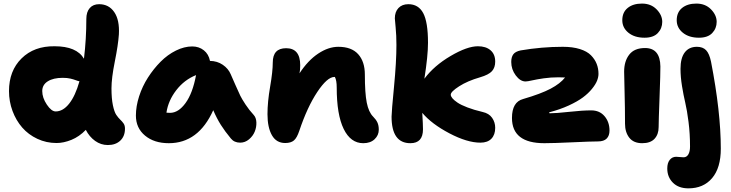

<svg xmlns="http://www.w3.org/2000/svg" viewBox="-20 -783 4048 1063"><path d="M293 8.8Q236.3 8.8 186.8 -14.4Q137.2 -37.6 103 -76.9Q68.8 -116.2 49.3 -168.7Q29.8 -221.2 29.8 -278.8Q29.8 -391.1 99.4 -459.7Q168.9 -528.3 282.2 -526.9Q404.3 -526.9 444.8 -458Q458 -565.9 458 -678.2Q458 -716.8 476.8 -738.3Q495.6 -759.8 528.8 -759.8Q582.5 -759.8 612.5 -716.1Q642.6 -672.4 638.2 -592.8Q634.3 -534.7 615.7 -442.6Q597.2 -350.6 597.2 -293.9Q597.2 -237.8 605 -200.4Q612.8 -163.1 623.8 -147Q634.8 -130.9 645.5 -120.8Q656.2 -110.8 664.1 -99.6Q671.9 -88.4 671.9 -70.8Q671.9 -28.8 646 -4.4Q620.1 20 577.1 20Q538.6 20 506.6 -2.9Q474.6 -25.9 455.1 -64Q418.9 -26.4 375.7 -8.8Q332.5 8.8 293 8.8ZM213.9 -278.8Q213.9 -241.7 239.3 -203.9Q264.6 -166 288.1 -166Q328.6 -166 362.8 -209Q397 -252 419.9 -333Q412.1 -334 399.7 -338.9Q387.2 -343.8 369.6 -347.9Q352.1 -352.1 327.1 -352.1Q275.4 -352.1 244.6 -332.8Q213.9 -313.5 213.9 -278.8Z M914.6 9.8Q833.5 9.8 783 -32.2Q732.4 -74.2 732.4 -143.1Q732.4 -194.3 750.2 -249.8Q768.1 -305.2 799.1 -353.5Q830.1 -401.9 869.1 -441.2Q908.2 -480.5 954.3 -503.2Q1000.5 -525.9 1044.4 -525.9Q1081.5 -525.9 1108.4 -504.6Q1135.3 -483.4 1142.6 -445.8Q1182.6 -445.3 1213.4 -424.3Q1244.1 -403.3 1257.3 -372.1Q1265.1 -354.5 1283.2 -313Q1301.3 -271.5 1310.3 -253.2Q1319.3 -234.9 1339.4 -204.3Q1359.4 -173.8 1384.3 -147Q1398.4 -131.8 1399.4 -105.5Q1400.4 -79.1 1390.4 -54.4Q1380.4 -29.8 1358.6 -11.5Q1336.9 6.8 1309.6 6.8Q1276.9 6.8 1258.3 -16.1Q1225.1 -56.2 1202.6 -91.8Q1180.2 -127.4 1160.6 -172.9Q1078.6 9.8 914.6 9.8ZM921.4 -158.2Q967.8 -158.2 1007.3 -212.6Q1046.9 -267.1 1065.4 -367.2Q1000.5 -341.3 956.1 -283.9Q911.6 -226.6 901.4 -159.2Q908.2 -158.2 921.4 -158.2Z M1991.2 9.8Q1921.4 9.8 1882.8 -69.1Q1844.2 -147.9 1844.2 -298.8Q1844.2 -338.4 1834 -356.9H1831.1Q1792 -356.9 1736.6 -273.7Q1681.2 -190.4 1637.2 -59.1Q1624 -19.5 1607.2 -5.4Q1590.3 8.8 1559.1 8.8Q1509.8 8.8 1485.4 -34.4Q1460.9 -77.6 1460.9 -150.9Q1460.9 -218.8 1475.6 -303.2Q1490.2 -387.7 1490.2 -437Q1490.2 -516.1 1564 -516.1Q1642.1 -516.1 1642.1 -421.9Q1642.1 -394.5 1638.2 -377Q1685.1 -448.7 1741.7 -486.3Q1798.3 -523.9 1853 -523.9Q1926.3 -523.9 1963.1 -482.9Q2000 -441.9 2000 -370.1Q2000 -267.6 2010.5 -214.8Q2021 -162.1 2045.9 -137.2Q2062 -121.1 2069.6 -104.7Q2077.1 -88.4 2077.1 -64.9Q2077.1 -34.2 2054 -12.2Q2030.8 9.8 1991.2 9.8Z M2252 9.8Q2147.9 9.8 2147.9 -137.2Q2147.9 -163.6 2161.4 -302.2Q2174.8 -440.9 2174.8 -534.2Q2174.8 -586.9 2170.4 -631.6Q2166 -676.3 2166 -681.2Q2166 -717.3 2186 -738.5Q2206.1 -759.8 2240.7 -759.8Q2296.9 -759.8 2323.2 -710.2Q2349.6 -660.6 2349.6 -545.9Q2349.6 -474.1 2329.6 -347.2Q2383.3 -419.4 2474.9 -473.1Q2566.4 -526.9 2626 -526.9Q2670.4 -526.9 2696 -504.6Q2721.7 -482.4 2721.7 -441.9Q2721.7 -409.2 2703.9 -389.2Q2686 -369.1 2637.7 -355Q2568.4 -335 2522 -305.2Q2475.6 -275.4 2475.6 -258.8Q2475.6 -250 2484.6 -239Q2493.7 -228 2512.7 -215.1Q2531.7 -202.1 2567.9 -188.2Q2604 -174.3 2651.9 -163.1Q2687.5 -155.3 2704.6 -130.6Q2721.7 -106 2721.7 -75.2Q2721.7 -37.1 2700.7 -15.1Q2679.7 6.8 2639.6 6.8Q2566.4 6.8 2468 -44.9Q2369.6 -96.7 2317.9 -158.2Q2321.8 -91.8 2321.8 -66.9Q2321.8 9.8 2252 9.8Z M2993.7 9.8Q2814.5 9.8 2814.5 -129.9Q2814.5 -218.3 2876.5 -234.9Q2975.1 -263.7 3028.6 -292Q3082 -320.3 3108.4 -354Q3098.6 -355 3072.3 -355Q3029.3 -355 2990.5 -349.4Q2951.7 -343.8 2926 -337.9Q2900.4 -332 2889.6 -332Q2860.4 -332 2835.4 -365.5Q2810.5 -398.9 2810.5 -439.9Q2810.5 -466.8 2821.8 -482.2Q2833 -497.6 2862.3 -503.9Q2979.5 -523.9 3095.7 -523.9Q3150.4 -523.9 3190.2 -511.5Q3230 -499 3251.7 -477.1Q3273.4 -455.1 3283.4 -429.4Q3293.5 -403.8 3293.5 -374Q3293.5 -356 3285.4 -335.7Q3277.3 -315.4 3257.3 -290.8Q3237.3 -266.1 3207.3 -243.7Q3177.2 -221.2 3128.9 -199Q3080.6 -176.8 3020.5 -161.1Q3020.5 -155.8 3023.4 -155.8Q3058.6 -155.8 3131.3 -163.8Q3204.1 -171.9 3253.4 -171.9Q3299.8 -171.9 3327.1 -139.6Q3354.5 -107.4 3354.5 -60.1Q3354.5 -31.7 3338.9 -15.9Q3323.2 0 3290.5 0Q3252.4 0 3147.7 4.9Q3043 9.8 2993.7 9.8Z M3548.3 -574.2Q3493.2 -574.2 3459.2 -601.8Q3425.3 -629.4 3425.3 -670.9Q3425.3 -714.8 3455.1 -739Q3484.9 -763.2 3534.2 -763.2Q3584 -763.2 3615.2 -731.2Q3646.5 -699.2 3646.5 -662.1Q3646.5 -626 3622.1 -600.1Q3597.7 -574.2 3548.3 -574.2ZM3535.6 9.8Q3487.8 9.8 3464.1 -20.5Q3440.4 -50.8 3440.4 -98.1Q3440.4 -188 3438 -271.7Q3435.5 -355.5 3435.5 -386.2Q3435.5 -444.3 3463.9 -480.7Q3492.2 -517.1 3551.3 -517.1Q3634.8 -517.1 3636.2 -415Q3636.7 -381.3 3631.6 -246.1Q3626.5 -110.8 3626.5 -79.1Q3626.5 -39.1 3603.8 -14.6Q3581.1 9.8 3535.6 9.8Z M3849.6 -574.2Q3794.4 -574.2 3760.5 -601.8Q3726.6 -629.4 3726.6 -670.9Q3726.6 -714.8 3756.3 -739Q3786.1 -763.2 3835.4 -763.2Q3885.3 -763.2 3916.5 -731.2Q3947.8 -699.2 3947.8 -662.1Q3947.8 -626 3923.3 -600.1Q3898.9 -574.2 3849.6 -574.2ZM3791.5 259.8Q3736.8 259.8 3705.6 228.5Q3674.3 197.3 3674.3 149.9Q3674.3 119.1 3688 102.1Q3701.7 85 3723.6 85Q3731 85 3743.2 86.4Q3755.4 87.9 3764.6 87.9Q3781.7 87.9 3791 71.8Q3800.3 55.7 3800.3 28.8Q3800.3 -42.5 3792 -107.9Q3783.7 -173.3 3773.9 -214.4Q3764.2 -255.4 3755.9 -306.2Q3747.6 -356.9 3747.6 -401.9Q3747.6 -461.9 3771.2 -492.9Q3794.9 -523.9 3838.4 -523.9Q3871.1 -523.9 3889.2 -505.1Q3907.2 -486.3 3916.5 -441.9Q3970.7 -163.1 3970.7 40Q3970.7 146.5 3922.6 203.1Q3874.5 259.8 3791.5 259.8Z"/></svg>

Font: Shantell Sans Normal
Style: Regular
Weight: 800
Designer: Stephen Nixon, Anya Danilova, Shantell Martin
Foundry: Arrow Type
Version: Version 1.006;[559af2be0]